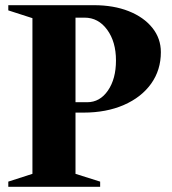

<svg xmlns="http://www.w3.org/2000/svg" viewBox="-20 -720 662 740"><path d="M12 0V-20L105 -50V-650L12 -680V-700H342Q418 -700 476 -677Q534 -654 567 -613Q600 -572 600 -519Q600 -450 562.5 -397.5Q525 -345 457.5 -315.5Q390 -286 302 -286H271V-50L366 -20V0ZM306 -652H271V-326H316Q365 -326 396 -371Q427 -416 427 -487Q427 -559 393 -605.5Q359 -652 306 -652Z"/></svg>

Font: Wittgenstein Extrabold
Style: Regular
Weight: 800
Designer: Jörg Drees
Foundry: Jörg Drees
Version: Version 1.303; ttfautohint (v1.8.4.7-5d5b)